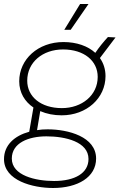

<svg xmlns="http://www.w3.org/2000/svg" viewBox="-24 -736 599 959"><path d="M284 -160C409 -160 503 -246 503 -356C503 -390 493 -421 475 -446L553 -549L515 -551C492 -526 471 -500 452 -472C415 -506 359 -526 293 -526C166 -526 72 -440 72 -330C72 -273 100 -228 143 -199L122 -78C49 -58 -4 -12 -4 59C-4 166 140 203 241 203C364 203 456 149 456 56C456 -53 317 -90 214 -90C196 -90 178 -89 161 -86L177 -181C209 -167 245 -160 284 -160ZM246 168C154 168 35 141 35 56C35 -22 118 -55 208 -55C302 -55 418 -28 418 58C418 129 350 168 246 168ZM285 -196C180 -196 112 -253 112 -333C112 -425 189 -489 291 -489C396 -489 464 -432 464 -352C464 -260 385 -196 285 -196ZM329 -587 418 -716H376L297 -587Z"/></svg>

Font: Fixel Display ExtraLight
Style: Italic
Weight: 200
Italic angle: -10°
Designer: AlfaBravo + MacPaw
Foundry: Kyrylo Tkachov, Marchela Mozhyna, Serhii Makarenko, Maria Weinstein, Zakhar Kryvoshyya
Version: Version 1.210;Glyphs 3.2 (3217)